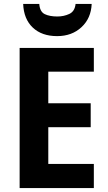

<svg xmlns="http://www.w3.org/2000/svg" viewBox="-20 -958 551 978"><path d="M458 0H80V-714H458V-593H226V-432H442V-310H226V-123H458ZM447 -938Q444 -865 395 -819.5Q346 -774 271 -774Q193 -774 147 -817.5Q101 -861 98 -938H180Q183 -898 208 -886Q233 -874 272 -874Q305 -874 333 -887Q361 -900 365 -938Z"/></svg>

Font: Noto Sans SemiCondensed
Style: Bold
Weight: 700
Width: 4
Designer: Monotype Design Team
Foundry: Monotype Imaging Inc.
Version: Version 2.013; ttfautohint (v1.8.4.7-5d5b)